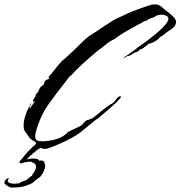

<svg xmlns="http://www.w3.org/2000/svg" viewBox="-95 -623 825 878"><path d="M112 58Q96 58 86.5 48.5Q77 39 73 39Q71 28 61.5 23Q52 18 45 12Q41 9 38.5 5Q36 1 33 -3Q23 -17 18 -24Q13 -31 13 -49Q13 -68 20 -90.5Q27 -113 35 -129Q37 -133 41.5 -140.5Q46 -148 47 -151H48Q47 -144 43 -138.5Q39 -133 39 -126Q43 -129 53 -143Q63 -157 64 -161Q63 -161 63 -161.5Q63 -162 63 -162H61Q60 -161 60 -159Q60 -157 58 -155Q56 -159 56 -161Q56 -168 61 -173.5Q66 -179 68 -184V-191Q76 -196 81 -207.5Q86 -219 91 -226Q94 -229 98 -230.5Q102 -232 104 -236Q107 -241 108.5 -246.5Q110 -252 114 -256Q118 -259 124 -260Q130 -261 130 -268L127 -267L128 -272Q144 -290 158.5 -309Q173 -328 189 -345Q194 -349 198 -352Q202 -355 206 -359Q216 -368 226 -377.5Q236 -387 246 -396Q264 -413 282 -431.5Q300 -450 320 -463Q325 -467 330.5 -470Q336 -473 341 -476Q361 -490 381 -503Q401 -516 421 -529Q435 -537 450 -543.5Q465 -550 479 -557Q495 -565 512 -571.5Q529 -578 546 -584Q560 -589 579.5 -596Q599 -603 613 -603Q625 -603 633 -599Q641 -595 649 -587Q657 -580 671.5 -569Q686 -558 698 -546Q710 -534 710 -523Q710 -510 700.5 -500Q691 -490 680 -484Q669 -477 659 -468.5Q649 -460 636 -453Q630 -443 612 -433Q594 -423 583 -423V-421Q576 -416 566.5 -408Q557 -400 549 -398Q548 -397 545 -397Q544 -396 542 -393.5Q540 -391 539 -390V-389Q534 -388 530 -385.5Q526 -383 521 -383Q518 -378 512 -378Q511 -376 508 -374.5Q505 -373 504 -370H503L500 -371Q497 -367 493 -367Q489 -367 484 -365Q483 -364 478 -361Q473 -358 471 -358H470L471 -360Q495 -375 517.5 -392.5Q540 -410 563 -426Q572 -432 590 -446Q608 -460 628 -477Q648 -494 661.5 -510.5Q675 -527 675 -537Q675 -547 664 -551.5Q653 -556 645 -556Q626 -556 615 -548Q604 -540 593 -540L592 -537Q585 -537 579 -531.5Q573 -526 565 -526Q563 -524 553.5 -519Q544 -514 534 -509Q524 -504 520 -501Q502 -491 484 -481Q466 -471 449 -459Q445 -457 441 -453.5Q437 -450 433 -447L407 -433Q406 -433 397 -426Q388 -419 379.5 -412Q371 -405 371 -405Q366 -402 351 -390Q336 -378 316.5 -361Q297 -344 278.5 -327Q260 -310 247.5 -297Q235 -284 234 -281Q224 -276 215 -263Q206 -250 199 -242Q158 -190 125 -143.5Q92 -97 72 -31Q70 -24 68 -16.5Q66 -9 66 -1Q66 16 75 19.5Q84 23 97 23Q127 23 160.5 14Q194 5 217 -20Q234 -29 247 -34.5Q260 -40 276 -49Q282 -53 288.5 -61.5Q295 -70 302 -73Q308 -76 308.5 -75Q309 -74 310 -74.5Q311 -75 318 -79V-81L320 -79H322Q330 -83 347.5 -97.5Q365 -112 381 -125Q397 -138 401 -139Q403 -141 407 -144Q411 -147 415 -148Q425 -153 435.5 -168Q446 -183 455 -183Q458 -183 458 -178Q451 -168 434 -152Q417 -136 398.5 -120Q380 -104 366.5 -93Q353 -82 353 -81Q350 -81 338.5 -71.5Q327 -62 312 -50Q297 -38 284 -27Q271 -16 266 -13Q254 -4 232 8Q210 20 184.5 31.5Q159 43 139 50.5Q119 58 112 58ZM-48 234Q-58 230 -67 223Q-76 216 -75 214L-74 209Q-75 207 -71 202Q-67 197 -65 195Q-58 191 -56 191Q-55 191 -55 192Q-55 194 -59 201Q-60 202 -60 204Q-60 208 -55 211.5Q-50 215 -46 215Q-41 216 -37.5 216.5Q-34 217 -30 217Q-27 217 -24 217Q-21 217 -18 216H-11Q-6 216 -3.5 213Q-1 210 2 209Q9 206 14.5 204.5Q20 203 22 202Q24 200 26 199.5Q28 199 29 198Q30 197 34 193.5Q38 190 44 185Q45 184 48 182.5Q51 181 52 180Q54 178 53 177Q52 176 53 175Q60 167 65 157Q70 147 70 137Q68 131 66 127.5Q64 124 58 122Q55 121 51 118.5Q47 116 43 116H41Q37 116 31 117.5Q25 119 20 119Q16 119 11 121.5Q6 124 2 124Q-2 123 -4 122.5Q-6 122 -6 116Q-2 112 7 101Q16 90 25 79Q34 68 38 65Q40 64 42.5 60.5Q45 57 46 57Q52 53 51.5 51.5Q51 50 58 46Q62 43 66 38Q70 33 74 31Q82 28 87 28Q96 28 101 31.5Q106 35 104 37Q103 38 102 41Q101 44 99 45Q97 47 95 46.5Q93 46 91 48Q89 49 90 50.5Q91 52 89 54Q88 55 81.5 58.5Q75 62 70 67Q68 69 65.5 71Q63 73 61 75Q60 76 58 76.5Q56 77 54 79Q53 80 53.5 81Q54 82 52 84Q51 85 47.5 86Q44 87 44 87Q41 92 36 97Q31 102 26 106Q41 102 55 102Q61 102 66.5 102.5Q72 103 76 104Q78 105 80 107Q82 109 83 111Q85 112 87.5 111.5Q90 111 91 111Q105 111 107.5 118.5Q110 126 111 131Q113 138 110.5 146Q108 154 103 165Q102 166 100 169.5Q98 173 97 175Q96 176 93 180.5Q90 185 85 189Q82 191 79 192.5Q76 194 73 197Q68 202 68.5 200Q69 198 60 209Q58 209 56.5 210.5Q55 212 53 214Q46 218 46 217Q46 216 38 221L15 229Q10 231 8.5 230.5Q7 230 2 232Q-2 233 -21 234Q-40 235 -48 234Z"/></svg>

Font: Cherish
Style: Regular
Weight: 400
Designer: Robert E. Leuschke
Foundry: Robert E. Leuschke
Version: Version 1.005